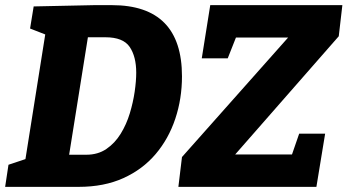

<svg xmlns="http://www.w3.org/2000/svg" viewBox="-26 -727 1352 747"><path d="M409 -707Q682 -707 682 -430Q682 -343 656 -265Q630 -187 579.5 -127.5Q529 -68 454 -34Q379 0 280 0H-6L7 -86L73 -108L150 -593L91 -616L105 -702L341 -707ZM310 -125Q355 -125 388 -147.5Q421 -170 443.5 -206.5Q466 -243 479 -286Q492 -329 498 -370.5Q504 -412 504 -444Q504 -507 478.5 -544.5Q453 -582 384 -582H316L243 -125ZM668 0 682 -116 1095 -581H892L860 -500H759L792 -707H1306L1292 -586L889 -126H1110L1138 -207H1239L1205 0Z"/></svg>

Font: Bitter ExtraBold
Style: Italic
Weight: 800
Italic angle: -9°
Designer: Sol Matas, and Bitter project Authors
Foundry: Sol Matas
Version: Version 2.001